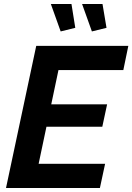

<svg xmlns="http://www.w3.org/2000/svg" viewBox="-20 -939 661 959"><path d="M234 -919H337L356 -800L283 -782ZM390 -919H492L512 -800L439 -782ZM161 -710H621L596 -589H272L236 -418H515L491 -306H212L173 -121H505L479 0H10Z"/></svg>

Font: Raleway-v4020
Style: Bold Italic
Weight: 700
Italic angle: -12°
Designer: Matt McInerney, Pablo Impallari, Rodrigo Fuenzalida
Foundry: Matt McInerney, Pablo Impallari, Rodrigo Fuenzalida
Version: Version 4.020;PS 004.020;hotconv 1.0.88;makeotf.lib2.5.64775